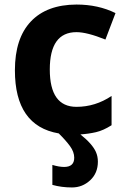

<svg xmlns="http://www.w3.org/2000/svg" viewBox="-20 -576 554 836"><path d="M313 -110.8Q395 -110.8 465.8 -158.2V-30.8Q429.7 -7.8 397.9 -0.5Q366.2 6.8 330.1 9.3Q381.8 50.3 397.5 85.4Q406.2 105 406.2 127.9Q406.2 177.7 372.6 209Q338.9 240.2 293.5 240.2Q248 240.2 208 229V142.1Q237.3 150.9 259.3 150.9Q303.2 150.9 303.2 110.8Q303.2 85.4 284.7 60.1Q266.1 34.7 235.8 4.9Q44.9 -27.8 44.9 -270Q44.9 -409.2 114.3 -482.4Q183.6 -555.7 313 -556.2Q407.7 -556.2 482.9 -519L439 -403.8Q358.9 -436 313 -436Q196.8 -436 196.8 -273.4Q196.8 -110.8 313 -110.8Z"/></svg>

Font: NotoSans-Bold
Style: Bold
Weight: 700
Designer: Monotype Design team
Foundry: Monotype Imaging Inc.
Version: Version 1.04